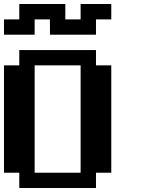

<svg xmlns="http://www.w3.org/2000/svg" viewBox="-20 -943 732 963"><path d="M384.3 -76.7V-615.2H153.8V-76.7ZM76.7 0V-76.7H0V-615.2H76.7V-691.9H461.4V-615.2H538.1V-76.7H461.4V0ZM0 -769V-845.7H76.7V-922.9H307.6V-845.7H384.3V-922.9H538.1V-845.7H461.4V-769H230.5V-845.7H153.8V-769Z"/></svg>

Font: Good Old DOS
Style: Regular
Weight: 400
Designer: Vasily Draigo
Foundry: Vasily Draigo
Version: 1.0